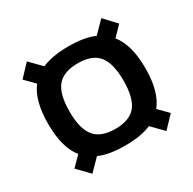

<svg xmlns="http://www.w3.org/2000/svg" viewBox="-135 -686 878 872"><g transform="rotate(-30 304.5 -250.0)"><path d="M557.1 -483.9 556.2 -482.9 508.8 -434.1Q559.1 -372.1 559.1 -249Q559.1 -126 508.8 -64L557.1 -15.1L499 45.9L440.9 -13.2Q389.6 9.8 305.2 9.8Q220.2 9.8 168.9 -13.2L110.8 45.9L51.8 -15.1L100.1 -64Q49.8 -126 49.8 -249Q49.8 -373 98.1 -434.1L49.8 -482.9L107.9 -544.9L166 -485.8Q221.2 -509.8 305.2 -509.8Q389.6 -509.8 440.9 -486.8L499 -545.9ZM162.1 -250Q162.1 -159.2 195.6 -118.7Q229 -78.1 304.2 -78.1Q378.9 -78.1 411.9 -118.7Q444.8 -159.2 444.8 -250Q444.8 -340.8 411.9 -381.3Q378.9 -421.9 304.2 -421.9Q228.5 -421.9 195.3 -381.8Q162.1 -341.8 162.1 -250Z"/></g></svg>

Font: Fivo Sans Modern Med
Style: Regular
Weight: 450
Designer: Alexander Slobzheninov
Foundry: Alexander Slobzheninov
Version: 1.0